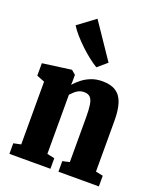

<svg xmlns="http://www.w3.org/2000/svg" viewBox="-160 -985 902 1084"><g transform="rotate(20 291.0 -443.5)"><path d="M73.5 -73V-450L26 -468.5V-543.5L195.5 -566.5H199.5L224 -545.5V-509L223 -485.5Q240 -505 263.2 -523.2Q286.5 -541.5 316.2 -553.2Q346 -565 383.5 -565Q435 -565 465.5 -544.5Q496 -524 509.2 -482.8Q522.5 -441.5 522.5 -379.5V-73L566.5 -64V0H323.5V-63.5L365.5 -73V-342Q365.5 -387 361.2 -415.8Q357 -444.5 344.5 -458.2Q332 -472 307.5 -472Q289.5 -472 275.2 -465.2Q261 -458.5 250.2 -448.2Q239.5 -438 230.5 -428.5V-73L275.5 -63.5V0H29V-63.5ZM322.5 -627.5Q302.5 -639 275.8 -659.8Q249 -680.5 221.2 -706.5Q193.5 -732.5 169.8 -759.5Q146 -786.5 132 -810L235.5 -887L379 -675L323.5 -627.5Z"/></g></svg>

Font: Merriweather 24pt SemiCondensed Black
Style: Regular
Weight: 900
Width: 4
Designer: Eben Sorkin
Foundry: Eben Sorkin
Version: Version 2.100